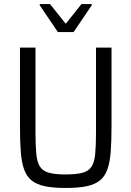

<svg xmlns="http://www.w3.org/2000/svg" viewBox="-20 -924 652 952"><path d="M306 8Q244 8 203 -0.5Q162 -9 137 -29Q112 -49 99.5 -84Q87 -119 83 -172Q79 -225 79 -299V-688H156V-266Q156 -201 160 -160.5Q164 -120 178 -98Q192 -76 222.5 -67.5Q253 -59 306 -59Q359 -59 389.5 -67.5Q420 -76 434 -98Q448 -120 452 -160.5Q456 -201 456 -266V-688H533V-299Q533 -225 529 -172Q525 -119 512.5 -84Q500 -49 475 -29Q450 -9 409 -0.5Q368 8 306 8ZM267 -765 177 -898V-904H228L306 -806L384 -904H435V-898L345 -765Z"/></svg>

Font: Saira SemiCondensed
Style: Regular
Weight: 400
Width: 4
Designer: Hector Gatti with collaboration of the Omnibus-Type team
Foundry: Omnibus-Type
Version: Version 1.101